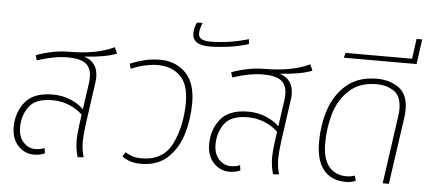

<svg xmlns="http://www.w3.org/2000/svg" viewBox="-53 -923 2370 1052"><g transform="rotate(5 1132.0 -397.0)"><path d="M468 -442Q468 -426 465 -408L432 -172Q425 -116 425 -85Q425 -43 437 1L404 3Q391 -42 391 -91Q391 -121 398 -173L406 -231Q376 -260 332.5 -278Q289 -296 240 -296Q148 -296 112 -247Q76 -198 76 -132Q76 -81 103.5 -51Q131 -21 168 -21Q198 -21 220 -31L224 -2Q198 10 164 10Q113 10 77 -28.5Q41 -67 41 -131Q41 -211 87.5 -269Q134 -327 240 -327Q292 -327 337.5 -308Q383 -289 410 -261L431 -408Q433 -420 433 -440Q433 -490 402.5 -513.5Q372 -537 302 -537Q231 -537 135 -506L127 -534Q219 -567 301 -568Q459 -568 555 -615L570 -581Q507 -556 393 -549Q468 -525 468 -442Z M752 -21Q874 -21 921.5 -120.5Q969 -220 969 -347Q969 -448 921.5 -493Q874 -538 800 -538Q731 -538 652 -505L644 -532Q686 -549 724.5 -558.5Q763 -568 809 -568Q894 -568 949 -513Q1004 -458 1004 -347Q1004 -261 981 -180.5Q958 -100 902 -45.5Q846 9 753 9Q719 9 694.5 1Q670 -7 649 -22L664 -47Q703 -21 752 -21Z M977 -728Q977 -761 992 -789H1023Q1008 -756 1008 -731Q1008 -711 1024 -701Q1040 -691 1076 -691Q1121 -691 1176 -699Q1231 -707 1283 -723L1286 -696Q1231 -679 1174 -671.5Q1117 -664 1071 -664Q977 -664 977 -728Z M1543 -442Q1543 -426 1540 -408L1507 -172Q1500 -116 1500 -85Q1500 -43 1512 1L1479 3Q1466 -42 1466 -91Q1466 -121 1473 -173L1481 -231Q1451 -260 1407.5 -278Q1364 -296 1315 -296Q1223 -296 1187 -247Q1151 -198 1151 -132Q1151 -81 1178.5 -51Q1206 -21 1243 -21Q1273 -21 1295 -31L1299 -2Q1273 10 1239 10Q1188 10 1152 -28.5Q1116 -67 1116 -131Q1116 -211 1162.5 -269Q1209 -327 1315 -327Q1367 -327 1412.5 -308Q1458 -289 1485 -261L1506 -408Q1508 -420 1508 -440Q1508 -490 1477.5 -513.5Q1447 -537 1377 -537Q1306 -537 1210 -506L1202 -534Q1294 -567 1376 -568Q1534 -568 1630 -615L1645 -581Q1582 -556 1468 -549Q1543 -525 1543 -442Z M1715 -194Q1715 -290 1743 -374.5Q1771 -459 1835 -513.5Q1899 -568 2002 -568Q2073 -568 2122.5 -532Q2172 -496 2172 -413Q2172 -394 2169 -371L2116 0H2082L2135 -375Q2138 -395 2138 -412Q2138 -484 2098 -511Q2058 -538 2002 -538Q1908 -538 1851.5 -485.5Q1795 -433 1772 -355Q1749 -277 1749 -192Q1749 -106 1784 -63.5Q1819 -21 1881 -21Q1907 -21 1926 -29L1934 -1Q1919 5 1907.5 7.5Q1896 10 1878 10Q1801 10 1758 -41.5Q1715 -93 1715 -194Z M1817 -694H2183L2198 -804H2229L2210 -667H1810Z"/></g></svg>

Font: FiraGO UltraLight
Style: Italic
Weight: 200
Italic angle: -8°
Designer: bBox Type GmbH
Foundry: bBox Type GmbH
Version: Version 1.001